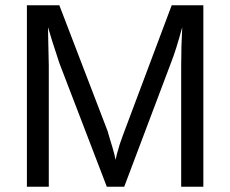

<svg xmlns="http://www.w3.org/2000/svg" viewBox="-20 -708 873 728"><path d="M667 0V-459Q667 -497 668 -533.5Q669 -570 671 -605Q659 -561 648.5 -527.5Q638 -494 628 -469L451 0H385L205 -469L178 -552L162 -605L163 -551L165 -459V0H82V-688H205L388 -211Q392 -196 397 -180Q402 -164 406.5 -149Q411 -134 414 -121.5Q417 -109 418 -102Q420 -112 424 -126.5Q428 -141 434 -161Q441 -181 445.5 -193.5Q450 -206 452 -211L631 -688H751V0Z"/></svg>

Font: Libra Sans
Style: Regular
Weight: 400
Foundry: Context Ltd
Version: Version 1.000; ttfautohint (v1.3)